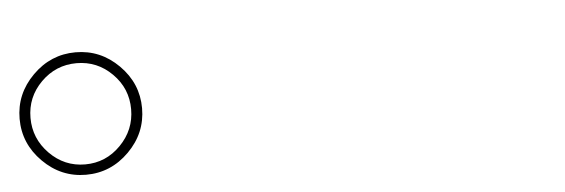

<svg xmlns="http://www.w3.org/2000/svg" viewBox="-30 -920 1060 360"><g transform="rotate(-5 500.0 -740.0)"><path d="M187 -807.1Q159.2 -835 120.1 -835Q81.1 -835 53.2 -807.1Q25.4 -779.3 25.4 -740.2Q25.4 -701.2 53.2 -672.9Q81.1 -644.5 120.1 -644.5Q159.2 -644.5 187 -672.9Q214.8 -701.2 214.8 -740.2Q214.8 -779.3 187 -807.1ZM201.2 -659.2Q167 -625 120.1 -625Q73.2 -625 39.1 -659.2Q4.9 -693.4 4.9 -740.2Q4.9 -787.1 39.1 -821.3Q73.2 -855.5 120.1 -855.5Q167 -855.5 201.2 -821.3Q235.4 -787.1 235.4 -740.2Q235.4 -693.4 201.2 -659.2Z"/></g></svg>

Font: Rounded-X Mgen+ 2m thin
Style: Regular
Weight: 100
Designer: [Source Han Sans]
Ryoko NISHIZUKA  (kana & ideographs); Paul D. Hunt (Latin, Greek & Cyrillic); Wenlong ZHANG  (bopomofo
Version: Version 1.059.20150602